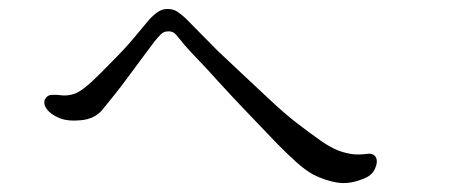

<svg xmlns="http://www.w3.org/2000/svg" viewBox="-20 -555 1040 428"><path d="M769 -211Q751 -213 734 -219.5Q717 -226 694 -242Q670 -259 642 -280.5Q614 -302 579 -335Q545 -367 516 -394Q487 -421 465 -442Q443 -464 427 -480.5Q411 -497 394 -514Q383 -524 374.5 -529.5Q366 -535 353 -535Q340 -535 328.5 -526Q317 -517 309 -507Q300 -496 279 -471Q258 -446 230 -418Q203 -390 184 -372.5Q165 -355 151 -348Q133 -340 113 -343Q105 -344 95 -343.5Q85 -343 80 -333Q76 -323 84.5 -311.5Q93 -300 112 -292Q131 -284 161 -287Q191 -290 208 -310Q224 -330 235 -343.5Q246 -357 263 -380Q279 -402 294.5 -422.5Q310 -443 324 -462Q332 -472 338.5 -478.5Q345 -485 354 -485Q366 -486 373.5 -476.5Q381 -467 392 -454Q405 -439 423 -420.5Q441 -402 466 -374Q499 -338 520 -316Q541 -294 564 -270Q579 -254 599 -233.5Q619 -213 639.5 -194.5Q660 -176 678 -166Q706 -152 732 -148Q758 -144 786 -155Q808 -162 815.5 -178Q823 -194 818 -204Q813 -214 798 -212Q783 -210 769 -211Z"/></svg>

Font: Hannari
Style: Regular
Weight: 400
Version: Version 1.12